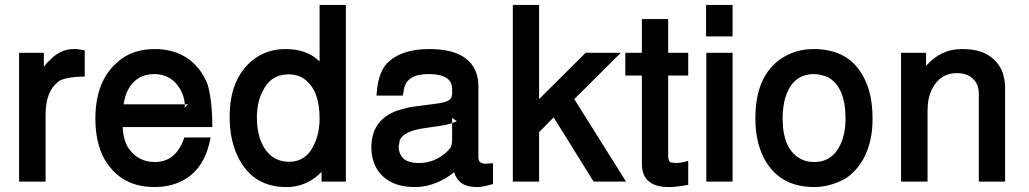

<svg xmlns="http://www.w3.org/2000/svg" viewBox="-20 -733 4153 775"><path d="M57 -520H157V-463Q162 -470 167.5 -476.5Q173 -483 179 -488Q223 -535 277 -535H290L322 -530V-424Q244 -423 215 -404L214 -402Q190 -384 177 -351Q164 -318 164 -270V0H57Z M475 -220Q478 -167 498 -136Q537 -79 605 -79Q691 -79 724 -178H830Q805 -39 700 4Q658 22 603 22Q468 22 403 -89V-88Q365 -156 365 -254Q365 -410 459 -486H458Q517 -535 604 -535Q720 -535 785 -452Q803 -428 817 -395Q826 -368 831.5 -322.5Q837 -277 837 -220ZM726 -312Q721 -372 676 -410Q644 -434 603 -434Q531 -434 497 -371Q484 -346 479 -312ZM726 -303Q726 -302 725.5 -301Q725 -300 725 -298L739 -312H726Z M1376 -713V0H1278V-39Q1227 13 1159 21Q1154 22 1147.5 22Q1141 22 1135 22Q1005 22 945 -91Q907 -162 907 -261Q907 -412 996 -487Q1053 -535 1133 -535Q1219 -535 1270 -485V-713ZM1146 -433Q1072 -433 1040 -364Q1023 -334 1018 -286Q1017 -278 1017 -271Q1017 -264 1017 -256Q1017 -204 1032.5 -164.5Q1048 -125 1077 -102Q1107 -80 1147 -80Q1216 -80 1247 -148Q1270 -194 1270 -255Q1270 -370 1208 -414H1209Q1180 -433 1146 -433Z M1970 -74V10Q1935 20 1913 22H1903Q1831 22 1813 -38Q1803 -30 1794.5 -24Q1786 -18 1778 -13Q1750 3 1719 12.5Q1688 22 1655 22Q1544 22 1499 -55Q1479 -92 1479 -138Q1479 -244 1574 -283L1585 -287L1624 -298L1638 -301Q1652 -303 1676.5 -306Q1701 -309 1736 -314Q1793 -320 1802 -339L1805 -354V-375Q1805 -423 1741 -432H1742Q1734 -433 1726 -433.5Q1718 -434 1709 -434Q1623 -434 1611 -375V-376L1606 -347H1500Q1504 -432 1538 -473Q1595 -535 1712 -535Q1888 -535 1909 -413Q1910 -408 1910.5 -401Q1911 -394 1911 -386V-97Q1911 -72 1941 -72Q1945 -72 1949 -73ZM1805 -236Q1799 -234 1791.5 -232Q1784 -230 1776 -228L1695 -216Q1604 -204 1592 -162L1593 -163L1589 -140Q1590 -116 1602.5 -99.5Q1615 -83 1641 -78Q1651 -75 1672 -75Q1702 -75 1729 -85.5Q1756 -96 1779 -116Q1784 -120 1789 -125.5Q1794 -131 1797 -135V-134Q1805 -148 1805 -169ZM1815 -240H1814L1824 -244L1805 -257V-236Z M2156 -713V-333L2344 -520H2486L2298 -333L2507 0H2376L2215 -259Q2198 -243 2186 -230Q2174 -217 2156 -200V0H2050V-713Z M2758 -520V-428H2677V-105Q2677 -95 2679.5 -88Q2682 -81 2685 -78L2706 -75Q2716 -75 2730 -77Q2744 -79 2758 -84V13Q2710 22 2680 22Q2582 22 2572 -54L2571 -70V-428H2504V-520H2571V-656H2677V-520Z M2937 -520V0H2831V-520ZM2937 -713V-586H2830V-713Z M3265 -535Q3417 -535 3474 -405Q3502 -345 3502 -253Q3502 -173 3475.5 -113Q3449 -53 3401 -18Q3374 0 3338.5 11Q3303 22 3266 22Q3123 22 3062 -98Q3029 -164 3029 -256Q3029 -426 3134 -497Q3163 -516 3195 -525.5Q3227 -535 3265 -535ZM3266 -434Q3187 -434 3156 -356Q3139 -313 3139 -256Q3139 -135 3206 -95Q3231 -79 3266 -79Q3341 -79 3374 -153Q3393 -197 3393 -254Q3393 -381 3323 -421Q3312 -426 3296 -430Q3280 -434 3266 -434Z M3617 -520H3718V-467Q3764 -519 3823 -531Q3839 -535 3867 -535Q3972 -535 4016 -463Q4026 -447 4031 -427Q4036 -407 4037 -386V0H3931V-355Q3931 -382 3919 -401Q3907 -420 3885 -430Q3866 -438 3843 -438Q3774 -438 3742 -373Q3724 -337 3724 -286V0H3617Z"/></svg>

Font: Ekushey Bangla
Style: Bold
Weight: 700
Designer: Al Mamun Sumon
Foundry: Al Mamun Sumon
Version: Version 1.0